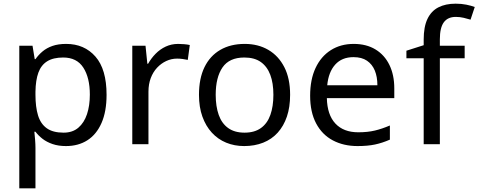

<svg xmlns="http://www.w3.org/2000/svg" viewBox="-20 -785 2604 1045"><path d="M340 -546Q439 -546 499.5 -477Q560 -408 560 -269Q560 -178 532.5 -115.5Q505 -53 455.5 -21.5Q406 10 339 10Q298 10 266 -1Q234 -12 211.5 -29.5Q189 -47 173 -68H167Q169 -51 171 -25Q173 1 173 20V240H85V-536H157L169 -463H173Q189 -486 211.5 -505Q234 -524 265.5 -535Q297 -546 340 -546ZM324 -472Q270 -472 237 -451.5Q204 -431 189 -390Q174 -349 173 -286V-269Q173 -203 187 -157Q201 -111 234.5 -87Q268 -63 326 -63Q375 -63 406.5 -90Q438 -117 453.5 -163.5Q469 -210 469 -270Q469 -362 433.5 -417Q398 -472 324 -472Z M950 -546Q965 -546 982.5 -544.5Q1000 -543 1013 -540L1002 -459Q989 -462 973.5 -464Q958 -466 944 -466Q913 -466 885 -453Q857 -440 835 -416.5Q813 -393 800.5 -360Q788 -327 788 -286V0H700V-536H772L782 -438H786Q803 -468 827 -492.5Q851 -517 882 -531.5Q913 -546 950 -546Z M1559 -269Q1559 -202 1541.5 -150.5Q1524 -99 1491.5 -63Q1459 -27 1412.5 -8.5Q1366 10 1309 10Q1256 10 1211 -8.5Q1166 -27 1133 -63Q1100 -99 1081.5 -150.5Q1063 -202 1063 -269Q1063 -358 1093 -419.5Q1123 -481 1179 -513.5Q1235 -546 1312 -546Q1385 -546 1440.5 -513.5Q1496 -481 1527.5 -419.5Q1559 -358 1559 -269ZM1154 -269Q1154 -206 1170.5 -159.5Q1187 -113 1222 -88Q1257 -63 1311 -63Q1365 -63 1400 -88Q1435 -113 1451.5 -159.5Q1468 -206 1468 -269Q1468 -333 1451 -378Q1434 -423 1399.5 -447.5Q1365 -472 1310 -472Q1228 -472 1191 -418Q1154 -364 1154 -269Z M1905 -546Q1974 -546 2023.5 -516Q2073 -486 2099.5 -431.5Q2126 -377 2126 -304V-251H1759Q1761 -160 1805.5 -112.5Q1850 -65 1930 -65Q1981 -65 2020.5 -74.5Q2060 -84 2102 -102V-25Q2061 -7 2021 1.5Q1981 10 1926 10Q1850 10 1791.5 -21Q1733 -52 1700.5 -113.5Q1668 -175 1668 -264Q1668 -352 1697.5 -415Q1727 -478 1780.5 -512Q1834 -546 1905 -546ZM1904 -474Q1841 -474 1804.5 -433.5Q1768 -393 1761 -321H2034Q2034 -367 2020 -401Q2006 -435 1977.5 -454.5Q1949 -474 1904 -474Z M2509 -468H2374V0H2286V-468H2192V-509L2286 -539V-570Q2286 -639 2306.5 -682Q2327 -725 2366 -745Q2405 -765 2460 -765Q2492 -765 2518.5 -759.5Q2545 -754 2564 -747L2541 -678Q2525 -683 2504 -688Q2483 -693 2461 -693Q2417 -693 2395.5 -663.5Q2374 -634 2374 -571V-536H2509Z"/></svg>

Font: binaryvertical115
Style: Book
Weight: 400
Designer: Jelle Bosma - Monotype Design Team
Foundry: Monotype Imaging Inc.
Version: Version 2.003